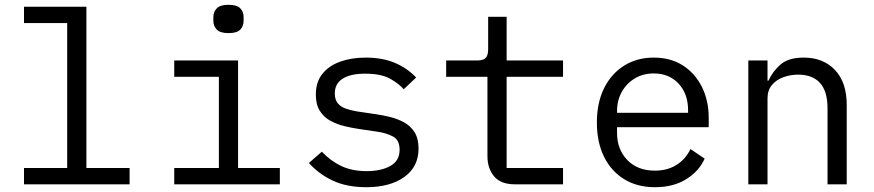

<svg xmlns="http://www.w3.org/2000/svg" viewBox="-20 -768 3640 800"><path d="M80 -68H260V-672H80V-740H340V-68H520V0H80Z M932 -630Q898 -630 883.5 -644.5Q869 -659 869 -681V-697Q869 -719 883.5 -733.5Q898 -748 932 -748Q967 -748 981 -733.5Q995 -719 995 -697V-681Q995 -659 981 -644.5Q967 -630 932 -630ZM706 -68H892V-448H706V-516H972V-68H1146V0H706Z M1506 12Q1425 12 1366.5 -15.5Q1308 -43 1267 -89L1321 -136Q1358 -97 1402.5 -76Q1447 -55 1508 -55Q1568 -55 1606.5 -76.5Q1645 -98 1645 -144Q1645 -185 1617 -199.5Q1589 -214 1554 -219L1473 -231Q1446 -235 1415 -242.5Q1384 -250 1357 -264.5Q1330 -279 1313 -305.5Q1296 -332 1296 -374Q1296 -426 1323 -460Q1350 -494 1397 -511Q1444 -528 1504 -528Q1574 -528 1625.5 -506Q1677 -484 1714 -445L1662 -396Q1644 -418 1606.5 -439.5Q1569 -461 1501 -461Q1440 -461 1407.5 -440Q1375 -419 1375 -379Q1375 -352 1388 -337Q1401 -322 1422 -315Q1443 -308 1466 -304L1547 -292Q1575 -288 1605.5 -280.5Q1636 -273 1663 -258.5Q1690 -244 1707 -217.5Q1724 -191 1724 -149Q1724 -73 1664.5 -30.5Q1605 12 1506 12Z M2125 0Q2067 0 2039 -33Q2011 -66 2011 -118V-448H1839V-516H1967Q1993 -516 2003.5 -526.5Q2014 -537 2014 -563V-698H2091V-516H2326V-448H2091V-68H2326V0Z M2709 12Q2635 12 2580.5 -21.5Q2526 -55 2496.5 -115.5Q2467 -176 2467 -257Q2467 -340 2497 -400.5Q2527 -461 2580.5 -494.5Q2634 -528 2704 -528Q2774 -528 2825 -495.5Q2876 -463 2904.5 -406Q2933 -349 2933 -276V-238H2551V-214Q2551 -146 2593.5 -101.5Q2636 -57 2709 -57Q2761 -57 2799 -81Q2837 -105 2857 -147L2916 -107Q2893 -55 2839.5 -21.5Q2786 12 2709 12ZM2704 -462Q2660 -462 2625.5 -441.5Q2591 -421 2571 -385.5Q2551 -350 2551 -305V-298H2847V-309Q2847 -377 2807.5 -419.5Q2768 -462 2704 -462Z M3098 0V-516H3178V-432H3182Q3199 -470 3232 -499Q3265 -528 3329 -528Q3410 -528 3459 -476.5Q3508 -425 3508 -331V0H3428V-317Q3428 -388 3396.5 -422.5Q3365 -457 3306 -457Q3274 -457 3244.5 -446.5Q3215 -436 3196.5 -414Q3178 -392 3178 -358V0Z"/></svg>

Font: Lilex Nerd Font
Style: Regular
Weight: 400
Designer: Mike Abbink, Paul van der Laan, Pieter van Rosmalen, Mikhael Khrustik
Foundry: Mikhael Khrustik
Version: Version 2.400; ttfautohint (v1.8.4.7-5d5b);Nerd Fonts 3.3.0